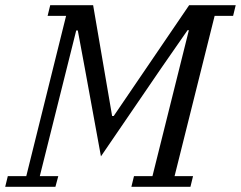

<svg xmlns="http://www.w3.org/2000/svg" viewBox="-41 -718 926 738"><path d="M-11 -41H60L213 -657H142L152 -698H317L390 -272H396L686 -698H865L855 -657H784L630 -41H701L691 0H464L474 -41H545L685 -602H680L578 -455L347 -117L285 -456L258 -601H252L112 -41H183L172 0H-21Z"/></svg>

Font: IBM Plex Serif
Style: Italic
Weight: 400
Italic angle: -14°
Designer: Mike Abbink, Paul van der Laan, Pieter van Rosmalen
Foundry: Bold Monday
Version: Version 3.001